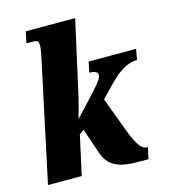

<svg xmlns="http://www.w3.org/2000/svg" viewBox="-113 -850 835 946"><g transform="rotate(-15 304.5 -377.5)"><path d="M477 5H527L540 -53C514 -53 492 -67 456 -164L392 -336L437 -383C504 -456 553 -482 599 -482L609 -536H367L356 -482C388 -482 398 -472 398 -459C398 -447 395 -438 349 -386L245 -275C268 -349 280 -409 294 -472L358 -760H106L94 -702H123C148 -702 156 -698 156 -675C156 -659 152 -640 149 -624L16 0H188L232 -200L256 -218L298 -94C323 -18 373 5 477 5Z"/></g></svg>

Font: Noto Serif Condensed Black
Style: Italic
Weight: 900
Width: 3
Italic angle: -12°
Designer: Monotype Design Team
Foundry: Monotype Imaging Inc.
Version: Version 2.013